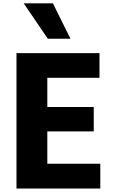

<svg xmlns="http://www.w3.org/2000/svg" viewBox="-20 -1089 687 1143"><path d="M78.1 33.2V-772.5H572.3V-626H261.7V-452.1H538.1V-306.6H261.7V-114.3H577.1V33.2ZM121.1 -1069.3H294.9L399.4 -858.4H264.6Z"/></svg>

Font: GenEi M Gothic v2 Heavy
Style: Regular
Weight: 800
Version: Version 2.0